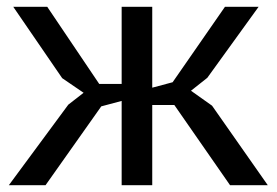

<svg xmlns="http://www.w3.org/2000/svg" viewBox="-20 -545 814 565"><path d="M278 -232 114 0H6L181 -237L226 -272L163 -315L19 -525H119L272 -298H338V-525H428V-287L488 -303L642 -525H741L590 -316L542 -278L604 -234L768 0H657L493 -236H428V0H338V-248Z"/></svg>

Font: PT Sans Caption
Style: Regular
Weight: 400
Designer: A.Korolkova, O.Umpeleva, V.Yefimov
Foundry: ParaType Ltd
Version: Version 2.004W OFL